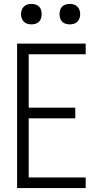

<svg xmlns="http://www.w3.org/2000/svg" viewBox="-20 -957 515 977"><path d="M67 0V-735H416V-681H126V-409H363V-355H126V-54H416V0ZM335 -833Q325 -833 314.5 -836Q304 -839 296.5 -846.5Q289 -854 286 -864Q283 -874 283 -885Q283 -896 286 -906Q289 -916 296.5 -923.5Q304 -931 314.5 -934Q325 -937 335 -937Q346 -937 356 -934Q366 -931 373.5 -923.5Q381 -916 384.5 -906Q388 -896 388 -885Q388 -874 384.5 -864Q381 -854 373.5 -846.5Q366 -839 356 -836Q346 -833 335 -833ZM140 -833Q129 -833 119 -836Q109 -839 101.5 -846.5Q94 -854 90.5 -864Q87 -874 87 -885Q87 -896 90.5 -906Q94 -916 101.5 -923.5Q109 -931 119 -934Q129 -937 140 -937Q150 -937 160.5 -934Q171 -931 178.5 -923.5Q186 -916 189 -906Q192 -896 192 -885Q192 -874 189 -864Q186 -854 178.5 -846.5Q171 -839 160.5 -836Q150 -833 140 -833Z"/></svg>

Font: Iosevka QP Light
Style: Regular
Weight: 300
Designer: Belleve Invis
Foundry: Belleve Invis
Version: Version 20.0.0; ttfautohint (v1.8.4)